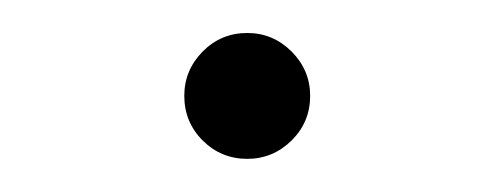

<svg xmlns="http://www.w3.org/2000/svg" viewBox="-20 -443 306 117"><path d="M130.7 -346.2Q114.7 -346.2 103.5 -357.4Q92.3 -368.6 92.3 -384.6Q92.3 -400.2 103.5 -411.6Q114.7 -422.9 130.7 -422.9Q146.3 -422.9 157.7 -411.6Q169 -400.2 169 -384.6Q169 -368.6 157.7 -357.4Q146.3 -346.2 130.7 -346.2Z"/></svg>

Font: Inter UI Extra Light
Style: Regular
Weight: 200
Designer: Rasmus Andersson
Foundry: rsms
Version: 3.2;8d6f07862